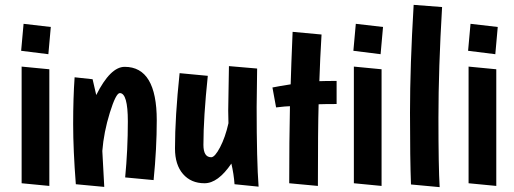

<svg xmlns="http://www.w3.org/2000/svg" viewBox="-20 -751 2115 790"><path d="M69 -477 183 -466V14L69 3ZM77 -653 189 -640 179 -528 67 -542Z M493 -476Q625 -476 625 -256Q625 -140 612 -10L495 -21Q506 -135 506 -251.5Q506 -368 473 -368Q457 -368 432 -287.5Q407 -207 401 -130Q403 -89 409 18L292 7Q281 -134 281 -241Q281 -348 287 -433L361 -425Q363 -417 376 -360Q434 -476 493 -476Z M1038 -469 1036 -311Q1036 -88 1044 17L945 7Q942 -35 932 -78Q877 3 821.5 3Q766 3 733 -35Q700 -73 700 -140Q700 -270 719 -450L835 -439Q817 -268 817 -155Q817 -104 849 -104Q864 -104 885.5 -145Q907 -186 920 -244Q919 -266 919 -296Q919 -326 922 -479Z M1365 -418V-323Q1317 -323 1291 -322Q1288 -222 1288 14L1170 3Q1170 -172 1173 -314Q1158 -314 1116 -309L1101 -391Q1125 -396 1176 -404Q1178 -478 1184 -620L1303 -609Q1297 -510 1294 -417Q1319 -418 1365 -418Z M1436 -477 1550 -466V14L1436 3ZM1444 -653 1556 -640 1546 -528 1434 -542Z M1799 -722Q1784 -469 1784 -266Q1784 -63 1789 19L1671 8Q1667 -96 1667 -287.5Q1667 -479 1682 -731Z M1908 -477 2022 -466V14L1908 3ZM1916 -653 2028 -640 2018 -528 1906 -542Z"/></svg>

Font: Boogaloo
Style: Regular
Weight: 400
Designer: John Vargas Beltran
Foundry: John Vargas Beltran
Version: Version 1.002